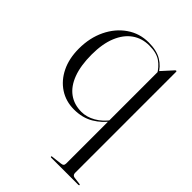

<svg xmlns="http://www.w3.org/2000/svg" viewBox="-199 -534 863 863"><g transform="rotate(45 232.0 -103.0)"><path d="M286 235.5Q284 235.5 283 234.5Q282 233.5 282 232Q282 231 283.2 230Q284.5 229 286.5 229L334 223.5Q344.5 222.5 348.5 218.5Q352.5 214.5 352.5 206.5V-381L402.5 -436Q403.5 -437 405 -437.8Q406.5 -438.5 407.5 -438.5Q409 -438.5 409.8 -437.5Q410.5 -436.5 410.5 -434V208Q410.5 215 414 219.2Q417.5 223.5 424 224.5L459 229Q462 229.5 462.8 230.2Q463.5 231 463.5 232.5Q463.5 233.5 462.5 234.5Q461.5 235.5 459.5 235.5ZM365.5 -75.5Q338 -37 298.5 -13.5Q259 10 205.5 10Q154 10 113.8 -16.2Q73.5 -42.5 50.5 -89.5Q27.5 -136.5 27.5 -199Q27.5 -268 54 -322.8Q80.5 -377.5 126.5 -409.2Q172.5 -441 230 -441Q281 -441 313 -421.8Q345 -402.5 362.5 -369L358 -365.5Q341 -396 314.5 -414.5Q288 -433 241.5 -433Q195.5 -433 160.8 -408.5Q126 -384 106.5 -336.5Q87 -289 87 -221Q87 -151 105 -103Q123 -55 156.5 -30.5Q190 -6 237 -6Q270 -6 303 -24.8Q336 -43.5 362 -80Z"/></g></svg>

Font: Fraunces 120pt Light
Style: Regular
Weight: 300
Version: Version 1.000;[b76b70a41]